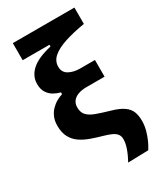

<svg xmlns="http://www.w3.org/2000/svg" viewBox="-226 -822 947 1106"><g transform="rotate(-30 247.5 -269.0)"><path d="M285 195.5Q295.7 176.4 303.8 158.5Q312 140.7 317.7 124.2Q323.5 107.7 326.3 92.7Q329.1 77.8 329.1 64.5Q329.1 44.7 319.1 31.4Q309.2 18.1 288.5 8.5Q267.9 -1.2 234.5 -10.4Q197.5 -20.6 162.2 -33.3Q127 -45.9 98.9 -65.2Q70.8 -84.6 54.2 -115.1Q37.7 -145.5 37.7 -191.7Q37.7 -223.9 48.3 -248.6Q59 -273.3 76.3 -290.8Q93.5 -308.4 113.6 -319.6Q133.7 -330.8 152.3 -336.2V-348Q129.5 -353.7 107.5 -366.2Q85.4 -378.8 71.1 -401.3Q56.9 -423.8 56.9 -458.7Q56.9 -510.7 99 -548.6Q141 -586.5 231.8 -607.1V-618.9H222.9Q202.2 -618.9 173.3 -618.9Q144.5 -618.9 113.1 -618.9Q81.8 -618.9 53.6 -618.9V-732.6H463.4V-623.8Q386.2 -611 329.8 -592.7Q273.5 -574.3 242.8 -547.9Q212.1 -521.5 212.1 -483.6Q212.1 -446.4 242.5 -429.2Q272.9 -412 317 -412Q345.4 -412 366.8 -412Q388.1 -412 414.8 -412V-301Q384.8 -301 354.6 -301Q324.3 -301 294.6 -301Q262.6 -301 238.9 -292.3Q215.3 -283.7 202.5 -266.9Q189.8 -250.1 189.8 -225.5Q189.8 -192.7 207.5 -173.6Q225.1 -154.5 260.3 -141.5Q295.5 -128.5 348.7 -113.2Q400.3 -98.7 427.5 -79.1Q454.8 -59.6 464.7 -33.8Q474.6 -8.1 474.6 26.3Q474.6 57.2 466.3 88.2Q457.9 119.2 445.6 146.1Q433.3 173 420.6 192Z"/></g></svg>

Font: Commissioner Thin
Style: Regular
Weight: 100
Designer: Kostas Bartsokas
Foundry: Kostas Bartsokas
Version: Version 1.001;gftools[0.9.23]